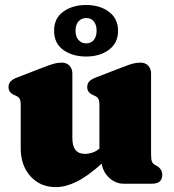

<svg xmlns="http://www.w3.org/2000/svg" viewBox="-20 -754 715 788"><path d="M65 -146V-322.5Q65 -342 60.2 -349.2Q55.5 -356.5 46.5 -360.5L37.5 -364.5Q15 -374.5 15 -396.5Q15 -410.5 23 -419.5Q31 -428.5 50.5 -436L159 -478Q185.5 -488 201.2 -492.5Q217 -497 232.5 -497Q254 -497 265.5 -484.2Q277 -471.5 277 -452V-186.5Q277 -122.5 328.5 -122.5Q343.5 -122.5 358.8 -127.5Q374 -132.5 388 -144V-322.5Q388 -342 383.2 -349.2Q378.5 -356.5 369.5 -360.5L360.5 -364.5Q338 -374.5 338 -396.5Q338 -410.5 346 -419.5Q354 -428.5 373.5 -436L482 -478Q507.5 -488 523.5 -492.5Q539.5 -497 556.5 -497Q577 -497 588.5 -484.2Q600 -471.5 600 -452V-123.5Q600 -100.5 603.2 -91.8Q606.5 -83 614 -78.5L623 -73.5Q646 -60 646 -36.5Q646 0 603.5 0H487.5Q454.5 0 428.5 -24Q402.5 -48 397.5 -82.5Q338.5 -29.5 293.5 -7.8Q248.5 14 210 14Q145 14 105 -30.5Q65 -75 65 -146ZM333 -522Q277.5 -522 239.8 -549Q202 -576 202 -628Q202 -679 239.8 -706.2Q277.5 -733.5 333 -733.5Q390 -733.5 427.2 -705.5Q464.5 -677.5 464.5 -628Q464.5 -577.5 427.2 -549.8Q390 -522 333 -522ZM334 -680Q314.5 -680 302.2 -666.2Q290 -652.5 290 -628Q290 -603.5 302.2 -589.8Q314.5 -576 334 -576Q353.5 -576 365 -590Q376.5 -604 376.5 -628Q376.5 -652.5 365 -666.2Q353.5 -680 334 -680Z"/></svg>

Font: Fraunces 9pt Soft Black
Style: Regular
Weight: 900
Version: Version 1.000;[b76b70a41]